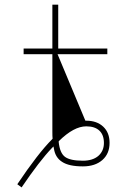

<svg xmlns="http://www.w3.org/2000/svg" viewBox="-20 -733 540 829"><path d="M54.7 62.5Q144.5 -71.3 205.1 -131.8L207 -133.8V-135.7Q206.1 -142.6 206.1 -165V-499H82V-523.4H206.1V-712.9H231.4V-523.4H443.4V-499H228.5L348.6 -211.9H352.5Q398.4 -211.9 425.8 -186Q453.1 -160.2 453.1 -116.2Q453.1 -69.3 421.9 -42Q390.6 -14.6 337.9 -14.6Q277.3 -14.6 248 -34.2Q218.8 -52.7 212.9 -90.8L210.9 -100.6L204.1 -93.8Q151.4 -39.1 73.2 76.2ZM352.5 -187.5Q298.8 -187.5 234.4 -124L233.4 -122.1V-120.1Q238.3 -72.3 260.7 -55.7Q283.2 -39.1 337.9 -39.1Q379.9 -39.1 404.3 -59.6Q428.7 -81.1 428.7 -115.7Q428.7 -150.4 409.2 -168.9Q389.6 -187.5 352.5 -187.5Z"/></svg>

Font: Mgen+ 1mn thin
Style: Regular
Weight: 100
Designer: [Source Han Sans]
Ryoko NISHIZUKA  (kana & ideographs); Paul D. Hunt (Latin, Greek & Cyrillic); Wenlong ZHANG  (bopomofo
Version: Version 1.059.20150602